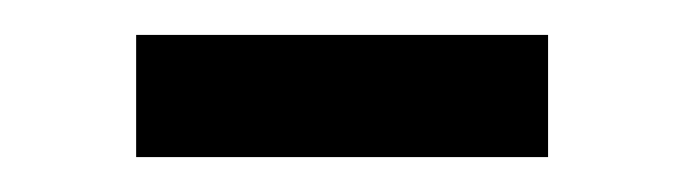

<svg xmlns="http://www.w3.org/2000/svg" viewBox="-20 -323 392 110"><path d="M294 -233H58V-303H294Z"/></svg>

Font: Hind Siliguri Fixed
Style: Regular
Weight: 400
Designer: Jyotish Sonowal
Foundry: Indian Type Foundry
Version: Version 1.001;October 28, 2021;FontCreator 12.0.0.2565 64-bi